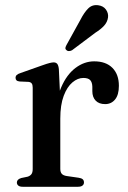

<svg xmlns="http://www.w3.org/2000/svg" viewBox="-20 -714 490 734"><path d="M193 -260.5Q193 -331.5 214 -380.2Q235 -429 268.5 -454.2Q302 -479.5 340 -479.5Q385 -479.5 409.8 -454.5Q434.5 -429.5 434.5 -386Q434.5 -351.5 420 -333.8Q405.5 -316 382 -316Q358.5 -316 345.8 -329.2Q333 -342.5 333 -365.5V-382.5Q332.5 -399.5 324.8 -407.8Q317 -416 298.5 -416Q277 -416 256.8 -399Q236.5 -382 223.5 -347.5Q210.5 -313 210.5 -260.5ZM205 -450 210.5 -332V-68.5Q210.5 -56 216.2 -49.5Q222 -43 235.5 -41L280.5 -34.5Q291 -33 296 -28.8Q301 -24.5 301 -16.5Q301 -9 295.2 -4.5Q289.5 0 278 0H66.5Q55.5 0 50 -4.5Q44.5 -9 44.5 -16.5Q44.5 -22.5 48.8 -26.8Q53 -31 61.5 -33.5L85.5 -38.5Q95 -41.5 100 -48Q105 -54.5 105 -68V-379Q105 -390 101.2 -395Q97.5 -400 89 -401L55 -402.5Q46.5 -403.5 43 -407Q39.5 -410.5 39.5 -416.5Q39.5 -423 43.8 -427.2Q48 -431.5 59 -435L141 -464Q160.5 -471 170 -473.2Q179.5 -475.5 185 -475.5Q194 -475.5 198.8 -469.8Q203.5 -464 205 -450ZM287.5 -638.5Q301.5 -666 317 -681.5Q332.5 -697 355 -694Q375 -691.5 385 -677.5Q395 -663.5 393 -647.5Q390.5 -629.5 378 -615.8Q365.5 -602 344 -588.5L255.5 -522Q250 -519 244 -518.8Q238 -518.5 234 -522.5Q229 -526.5 230.2 -532Q231.5 -537.5 234.5 -542.5Z"/></svg>

Font: Fraunces 16pt
Style: Regular
Weight: 400
Version: Version 1.000;[b76b70a41]